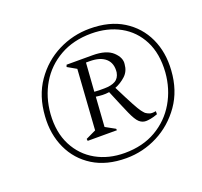

<svg xmlns="http://www.w3.org/2000/svg" viewBox="-94 -867 747 709"><g transform="rotate(-20 280.0 -513.0)"><path d="M301 -665Q355 -665 380 -641.5Q405 -618 401 -593Q399 -566 380.5 -549Q362 -532 339 -523Q365 -471 378.5 -446Q392 -421 398.5 -412.5Q405 -404 410 -399Q417 -394 425.5 -391Q434 -388 450 -391V-379Q434 -373 422 -371Q410 -369 404 -369Q389 -369 377.5 -379.5Q366 -390 352 -421.5Q338 -453 312 -516Q298 -514 286 -514.5Q274 -515 260 -517L252 -401L290 -380L291 -374H176L175 -382L215 -401L231 -637L196 -657L199 -665ZM261 -536Q270 -535 279 -535Q288 -535 300 -535Q327 -535 343 -544Q359 -553 363 -575Q367 -610 346 -629Q325 -648 283 -648Q279 -648 276 -648Q273 -648 269 -648ZM59 -513Q64 -591 102.5 -646.5Q141 -702 199.5 -731.5Q258 -761 324 -761Q402 -761 455 -728Q508 -695 534 -639Q560 -583 555 -513Q550 -436 511 -380.5Q472 -325 413.5 -295Q355 -265 289 -265Q212 -265 159 -298Q106 -331 80 -387.5Q54 -444 59 -513ZM81 -514Q76 -443 102.5 -391.5Q129 -340 178 -312.5Q227 -285 290 -285Q361 -285 413.5 -315.5Q466 -346 496.5 -398Q527 -450 532 -514Q537 -586 511 -637Q485 -688 436 -715Q387 -742 323 -742Q253 -742 200 -712Q147 -682 116.5 -630.5Q86 -579 81 -514Z"/></g></svg>

Font: Ancizar Serif Light
Style: Italic
Weight: 300
Italic angle: -4°
Designer: Cesar Puertas, Viviana Monsalve, Julian Moncada, Julian Prieto, Jose Castro, Felipe Aragon, Mariel Hernandez, Sara Alarc
Version: Version 8.100